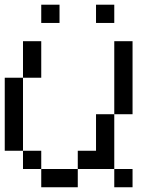

<svg xmlns="http://www.w3.org/2000/svg" viewBox="-20 -789 655 809"><path d="M153.8 -692.3V-769.2H230.8V-692.3ZM384.6 -692.3V-769.2H461.5V-692.3ZM153.8 0V-76.9H307.7V0ZM461.5 0V-76.9H538.5V0ZM76.9 -76.9V-153.8H153.8V-76.9ZM307.7 -76.9V-153.8H384.6V-307.7H461.5V-76.9ZM0 -153.8V-461.5H76.9V-153.8ZM76.9 -461.5V-615.4H153.8V-461.5ZM461.5 -307.7V-615.4H538.5V-307.7Z"/></svg>

Font: Mintsoda - Lime Green 13x16
Style: Regular
Weight: 400
Designer: Mintsoda-15
Version: Version 1.0